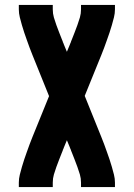

<svg xmlns="http://www.w3.org/2000/svg" viewBox="-20 -540 540 775"><path d="M56 215V197Q56 181 60 165Q64 149 68.5 133.5Q73 118 78 103Q83 88 88.5 73Q94 58 99.5 42.5Q105 27 111 13L178 -152L111 -318Q105 -332 99.5 -347.5Q94 -363 88.5 -378Q83 -393 78 -408Q73 -423 68.5 -438.5Q64 -454 60 -470Q56 -486 56 -502V-520H193V-502Q193 -485 197.5 -469.5Q202 -454 207.5 -439Q213 -424 219 -408.5Q225 -393 231 -378Q232 -376 233 -373.5Q234 -371 234 -369L235 -368Q236 -366 236.5 -364Q237 -362 238 -360L250 -331L262 -360Q263 -362 263.5 -364Q264 -366 265 -368L266 -369Q266 -371 267 -373.5Q268 -376 269 -378Q275 -393 281 -408.5Q287 -424 292.5 -439Q298 -454 302.5 -469.5Q307 -485 307 -502V-520H444V-502Q444 -486 440 -470Q436 -454 431.5 -438.5Q427 -423 422 -408Q417 -393 411.5 -378Q406 -363 400.5 -347.5Q395 -332 389 -318L322 -153L389 13Q395 27 400.5 42.5Q406 58 411.5 73Q417 88 422 103Q427 118 431.5 133.5Q436 149 440 165Q444 181 444 197V215H307V197Q307 180 302.5 164.5Q298 149 292.5 134Q287 119 281 103.5Q275 88 269 73Q268 71 267 68.5Q266 66 266 64L265 63Q264 61 263.5 59Q263 57 262 55L250 26L238 55Q237 57 236.5 59Q236 61 235 63L234 64Q234 66 233 68.5Q232 71 231 73Q225 88 219 103.5Q213 119 207.5 134Q202 149 197.5 164.5Q193 180 193 197V215Z"/></svg>

Font: Iosevka Curly Heavy
Style: Regular
Weight: 900
Monospace: yes
Designer: Belleve Invis
Foundry: Belleve Invis
Version: Version 22.1.2; ttfautohint (v1.8.4)